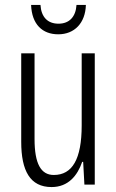

<svg xmlns="http://www.w3.org/2000/svg" viewBox="-20 -748 472 778"><path d="M328 -728H290C287 -680 261 -652 217 -652C173 -652 147 -679 144 -728H106C109 -649 152 -609 216 -609C282 -609 326 -655 328 -728ZM364 -532H311V-240C311 -103 273 -39 198 -39C146 -39 120 -84 120 -185V-532H66V-173C66 -56 102 10 189 10C257 10 294 -37 313 -92H317L322 0H364Z"/></svg>

Font: Noto Sans Arabic ExtCond Light
Style: Regular
Weight: 300
Width: 2
Designer: Monotype Design Team, Nadine Chahine, Nizar Qandah and Khaled Hosny
Foundry: Monotype Imaging Inc.
Version: Version 2.012